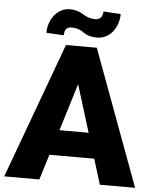

<svg xmlns="http://www.w3.org/2000/svg" viewBox="-62 -952 805 1002"><g transform="rotate(5 341.0 -451.0)"><path d="M529.8 -897Q529.8 -861.3 515.4 -830.6Q501 -799.8 475.1 -781.7Q449.2 -763.7 417 -763.7Q372.1 -763.7 344.7 -784.2Q317.9 -804.7 280.8 -804.7Q243.7 -804.7 243.7 -760.7L151.9 -765.6Q151.9 -800.8 166.3 -831.3Q180.7 -861.8 206.5 -880.4Q232.4 -898.9 264.6 -898.9Q302.2 -898.9 334 -878.9Q364.7 -858.4 400.4 -858.4Q417 -858.4 428 -869.6Q439 -880.9 439 -902.3ZM-2 0 259.3 -710.9H420.9L683.6 0H499L458 -132.8H223.1L182.1 0ZM264.2 -265.1H417L340.3 -512.7Z"/></g></svg>

Font: Mardoto Black
Style: Regular
Weight: 900
Designer: Christian Robertson, Vahan Hovhannisyan
Foundry: Google
Version: Version 1.000